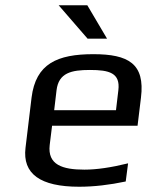

<svg xmlns="http://www.w3.org/2000/svg" viewBox="-20 -700 575 730"><path d="M335 -494C198 -494 116 -458 100 -329L77 -138C65 -39 133 10 281 10C337 10 397 3 458 -10L467 -79C402 -63 347 -55 301 -55C218 -55 160 -73 169 -149L178 -222H503L516 -329C532 -458 468 -494 335 -494ZM322 -434C395 -434 438 -423 430 -357L421 -281H186L195 -357C203 -423 251 -434 322 -434ZM387 -553 312 -680H203L313 -553Z"/></svg>

Font: Gamestation Text
Style: Italic
Weight: 400
Designer: Jonas Hecksher
Foundry: Jonas Hecksher, Playtypeª, e-types AS
Version: Version 1.003